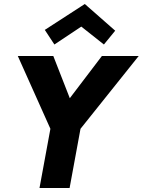

<svg xmlns="http://www.w3.org/2000/svg" viewBox="-20 -940 714 960"><path d="M328 0H177.5L232 -296L69 -660H246.5L329 -449L489.5 -660H673.5L382.5 -296ZM499.5 -717.5 386.5 -807 252 -717.5 204 -790.5 404 -920 556 -786.5Z"/></svg>

Font: Lucymar Sans
Style: Bold Italic
Weight: 700
Italic angle: -10°
Foundry: The League of Moveable Type (original font) / Main changes by Cristiano Sobral with portions from Mirco Monsees
Version: Version 2.00;August 30, 2020;FontCreator 13.0.0.2681 64-bit